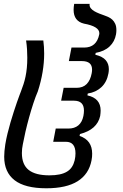

<svg xmlns="http://www.w3.org/2000/svg" viewBox="-20 -780 642 1006"><path d="M222.7 206.5Q110.8 206.5 56.4 164.3Q2 122.1 2 41Q2 13.7 7.8 -23.9Q12.2 -50.8 19.3 -80.1Q26.4 -109.4 34.9 -138.4Q43.5 -167.5 52.2 -194.6Q61 -221.7 68.6 -243.7Q76.2 -265.6 82 -280.8Q87.9 -295.9 89.8 -301.3Q97.2 -320.3 103.3 -339.1Q109.4 -357.9 113.8 -378.9Q118.2 -399.9 120.6 -424.3Q123 -448.7 123 -478Q123 -500 121.6 -522.2Q120.1 -544.4 116.7 -567.9H207Q211.4 -534.2 211.4 -499.5Q211.4 -403.8 178.2 -301.3Q166.5 -274.4 154.8 -238.8Q143.1 -203.1 132.6 -165.3Q122.1 -127.4 113.5 -90.3Q105 -53.2 99.6 -23.9Q97.2 -11.7 95.9 -1Q94.7 9.8 94.7 22Q94.7 82.5 130.4 110.6Q166 138.7 238.8 138.7Q269.5 138.7 292.5 133.8Q315.4 128.9 331.3 119.1Q347.2 109.4 356.7 94.7Q366.2 80.1 371.1 60.5Q375.5 41.5 375.5 23.9Q375.5 -37.1 325.2 -37.1H258.8L272 -106.4H338.4Q370.1 -106.4 390.1 -122.8Q410.2 -139.2 417 -172.4Q419.9 -187.5 419.9 -200.7Q419.9 -252.4 367.7 -252.4H300.3L313.5 -319.8H380.9Q414.6 -319.8 434.1 -339.6Q453.6 -359.4 460.4 -396Q461.4 -401.4 461.9 -406.2Q462.4 -411.1 462.4 -415Q462.4 -437.5 449.2 -448.7Q436 -460 408.2 -460H340.8L354.5 -530.8H420.9Q486.3 -530.8 500 -600.1Q500.5 -602.1 500.5 -606Q500.5 -641.6 419.9 -656.2Q365.7 -669.4 365.7 -728.5Q365.7 -742.7 368.7 -759.8H449.7Q449.2 -758.3 449.2 -754.9Q449.2 -744.6 456.1 -736.3Q462.9 -728 474.1 -721.4Q485.4 -714.8 500 -709Q514.6 -703.1 530.3 -697.8Q538.6 -694.8 548.8 -690.2Q559.1 -685.5 568.4 -677Q577.6 -668.5 583.7 -655.3Q589.8 -642.1 589.8 -622.1Q589.8 -617.7 589.4 -612.1Q588.9 -606.4 587.9 -600.1Q581.1 -562 554.2 -536.6Q527.3 -511.2 481.4 -502.9L479.5 -493.2Q517.6 -483.9 533.9 -464.8Q550.3 -445.8 550.3 -417.5Q550.3 -413.1 549.8 -407.5Q549.3 -401.9 548.3 -396Q540 -350.1 511.2 -323.2Q482.4 -296.4 439.9 -290L438 -280.3Q507.3 -265.1 507.3 -200.7Q507.3 -193.8 506.6 -187Q505.9 -180.2 504.9 -172.4Q489.3 -101.1 398.9 -77.6L397 -67.9Q430.7 -56.2 446.8 -33Q462.9 -9.8 462.9 25.4Q462.9 33.2 462.2 42Q461.4 50.8 459.5 60.5Q445.8 132.3 387 169.4Q328.1 206.5 222.7 206.5Z"/></svg>

Font: Hack
Style: Italic
Weight: 400
Italic angle: -11°
Monospace: yes
Designer: Christopher Simpkins
Foundry: Christopher Simpkins
Version: Version 2.019; ttfautohint (v1.4.1) -l 4 -r 80 -G 350 -x 0 -